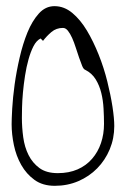

<svg xmlns="http://www.w3.org/2000/svg" viewBox="-20 -601 415 621"><path d="M17.6 -199.2Q17.6 -214.8 19.5 -250Q21.5 -285.2 27.3 -327.6Q33.2 -370.1 43.5 -414.6Q53.7 -459 68.8 -496.1Q84 -533.2 105.5 -557.1Q127 -581.1 156.2 -581.1Q187.5 -581.1 213.9 -559.1Q240.2 -537.1 261.2 -502Q282.2 -466.8 299.3 -423.8Q316.4 -380.9 327.1 -337.4Q337.9 -293.9 343.8 -255.9Q349.6 -217.8 349.6 -193.4Q349.6 -153.3 335 -118.2Q320.3 -83 294.4 -56.6Q268.6 -30.3 233.4 -15.1Q198.2 0 157.2 0Q118.2 0 91.8 -19Q65.4 -38.1 48.8 -67.4Q32.2 -96.7 24.9 -131.8Q17.6 -167 17.6 -199.2ZM50.8 -219.7Q50.8 -188.5 55.2 -156.7Q59.6 -125 72.3 -99.6Q85 -74.2 107.4 -57.6Q129.9 -41 167 -41Q203.1 -41 231 -53.2Q258.8 -65.4 277.8 -87.4Q296.9 -109.4 306.6 -138.2Q316.4 -167 316.4 -200.2Q316.4 -223.6 314.9 -250Q313.5 -276.4 307.6 -300.3Q301.8 -324.2 289.6 -344.2Q277.3 -364.3 255.9 -375Q250 -377 245.6 -388.2Q241.2 -399.4 235.8 -414.6Q230.5 -429.7 225.1 -446.8Q219.7 -463.9 213.4 -478Q207 -492.2 199.7 -501.5Q192.4 -510.7 183.6 -510.7Q162.1 -510.7 146.5 -497.6Q130.9 -484.4 119.1 -468.8L111.3 -476.6Q97.7 -469.7 88.4 -451.7Q79.1 -433.6 72.3 -409.2Q65.4 -384.8 61 -356.4Q56.6 -328.1 54.2 -301.8Q51.8 -275.4 51.3 -253.4Q50.8 -231.4 50.8 -219.7Z"/></svg>

Font: Zeyada
Style: Regular
Weight: 400
Version: Version 1.002 2010